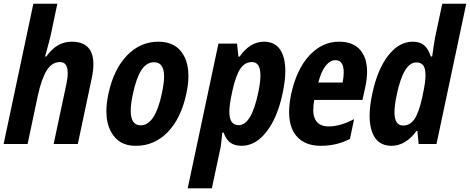

<svg xmlns="http://www.w3.org/2000/svg" viewBox="-45 -780 2546 1040"><path d="M343.3 -554.2Q460.9 -554.2 460.9 -431.2Q460.9 -397.5 451.7 -355L376.5 0H245.6L314.5 -324.2Q321.8 -359.4 321.8 -384.3Q321.8 -443.8 279.8 -443.8Q236.3 -443.8 208 -398.4Q179.7 -353 159.7 -261.2L104.5 0H-25.4L135.7 -759.8H265.6L230 -590.8Q223.1 -560.1 199.2 -474.1H206.1Q261.7 -554.2 343.3 -554.2Z M542.5 -272.9Q571.3 -405.8 643.3 -480Q715.3 -554.2 813 -554.2Q910.6 -554.2 951.2 -478Q975.6 -433.1 975.6 -369.1Q975.6 -325.2 964.4 -272.9Q936 -139.6 863.8 -64.5Q791 9.8 692.4 9.8Q690.4 9.8 689 9.8Q596.7 9.8 556.2 -66.4Q531.2 -113.3 531.2 -177.2Q531.2 -221.2 542.5 -272.9ZM843.8 -365.7Q843.8 -442.9 789.6 -442.9Q749 -442.9 721.4 -401.1Q693.8 -359.4 675.3 -272.9Q663.1 -217.8 663.1 -180.2Q663.1 -101.1 717.3 -101.1Q794.9 -101.1 831.5 -272.9Q843.8 -328.6 843.8 -365.7Z M1252.4 -473.1Q1309.6 -554.2 1385.5 -554.2Q1461.4 -554.2 1487.8 -480.5Q1500.5 -445.8 1500.5 -394.5Q1500.5 -343.3 1485.4 -272.9Q1457.5 -141.6 1398.2 -65.9Q1338.9 9.8 1263.2 9.8Q1227.1 9.8 1203.6 -6.6Q1180.2 -22.9 1166 -62H1159.2Q1152.3 5.9 1149.9 18.1L1102.5 240.2H971.7L1138.2 -543.9H1238.8L1246.6 -473.1ZM1197.3 -173.3Q1197.3 -102.1 1248 -102.1Q1316.4 -102.1 1353 -274.9Q1365.7 -333 1365.7 -371.1Q1365.7 -443.8 1319.8 -443.8Q1281.7 -443.8 1257.3 -408.4Q1232.9 -373 1214.4 -291L1210.9 -273.9Q1197.3 -211.9 1197.3 -173.3Z M1692.4 9.8Q1590.8 9.8 1546.9 -62.5Q1521 -106.4 1521 -172.9Q1521 -215.8 1531.7 -268.1Q1560.5 -403.3 1630.1 -478.8Q1699.7 -554.2 1791.5 -554.2Q1883.3 -554.2 1920.4 -489.3Q1943.4 -450.7 1943.4 -392.6Q1943.4 -354.5 1933.6 -308.1L1918.5 -238.8H1657.2Q1651.9 -210 1651.9 -181.2Q1651.9 -152.3 1663.6 -130.9Q1684.1 -95.2 1734.9 -95.2Q1798.3 -95.2 1873 -134.8L1850.6 -27.8Q1779.8 9.8 1692.4 9.8ZM1816.9 -387.2Q1816.9 -454.1 1772 -454.1Q1743.2 -454.1 1719 -423.6Q1694.8 -393.1 1679.2 -333H1811Q1816.9 -364.3 1816.9 -387.2Z M2211.4 -70.8Q2151.9 9.8 2075 9.8Q1998 9.8 1970.7 -64.5Q1957 -101.1 1957 -152.6Q1957 -204.1 1971.2 -271Q1999 -403.3 2057.6 -478.8Q2116.2 -554.2 2190.9 -554.2Q2228.5 -554.2 2251.5 -535.6Q2274.4 -517.1 2288.1 -474.1H2295.9Q2306.2 -547.9 2312 -578.1L2350.6 -759.8H2480.5L2319.3 0H2222.7L2215.8 -70.8ZM2091.8 -171.9Q2091.8 -100.1 2138.7 -100.1Q2174.8 -100.1 2198.7 -132.8Q2222.7 -166.5 2242.2 -252.9L2245.6 -270Q2259.8 -334.5 2259.8 -373Q2259.8 -390.6 2256.8 -403.3Q2249 -441.9 2210 -441.9Q2141.1 -441.9 2104.5 -269Q2091.8 -210 2091.8 -171.9Z"/></svg>

Font: Open Sans Hebrew Condensed
Style: Bold Italic
Weight: 700
Width: 3
Italic angle: -12°
Foundry: Ascender Corporation, Yanek Iontef
Version: Version 2.001;PS 002.001;hotconv 1.0.70;makeotf.lib2.5.58329